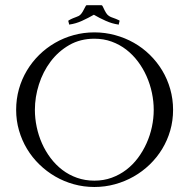

<svg xmlns="http://www.w3.org/2000/svg" viewBox="-20 -725 738 755"><path d="M351.1 -597.7Q393.1 -597.7 432.6 -586.9Q472.2 -576.2 506.6 -556.6Q541 -537.1 569.3 -509.3Q597.7 -481.4 617.9 -447.8Q638.2 -414.1 649.4 -374.8Q660.6 -335.4 660.6 -293Q660.6 -250.5 649.4 -211.7Q638.2 -172.9 617.7 -139.2Q597.2 -105.5 568.6 -77.9Q540 -50.3 505.6 -30.8Q471.2 -11.2 432.1 -0.5Q393.1 10.3 351.1 10.3Q309.1 10.3 270.3 -0.5Q231.4 -11.2 197.3 -31Q163.1 -50.8 134.8 -78.4Q106.4 -106 86.2 -139.6Q65.9 -173.3 54.7 -212.2Q43.5 -251 43.5 -293Q43.5 -335.4 54.4 -374.5Q65.4 -413.6 85.7 -447.5Q106 -481.4 134 -509Q162.1 -536.6 196.3 -556.4Q230.5 -576.2 269.5 -586.9Q308.6 -597.7 351.1 -597.7ZM351.1 -572.8Q295.9 -572.8 252.4 -547.9Q209 -522.9 179 -482.9Q148.9 -442.9 133.1 -393.1Q117.2 -343.3 117.2 -293Q117.2 -259.3 124.3 -225.8Q131.3 -192.4 145 -161.4Q158.7 -130.4 179 -103.5Q199.2 -76.7 225.1 -56.9Q251 -37.1 282.7 -25.9Q314.5 -14.6 351.1 -14.6Q387.7 -14.6 419.2 -26.1Q450.7 -37.6 476.6 -57.4Q502.4 -77.1 522.5 -104Q542.5 -130.9 556.4 -161.9Q570.3 -192.9 577.4 -226.3Q584.5 -259.8 584.5 -293Q584.5 -326.2 577.4 -359.9Q570.3 -393.6 556.6 -424.6Q543 -455.6 522.7 -482.7Q502.4 -509.8 476.6 -529.8Q450.7 -549.8 419.2 -561.3Q387.7 -572.8 351.1 -572.8ZM321.8 -704.6H377Q380.4 -704.6 381.6 -703.4Q382.8 -702.1 384.3 -699.2Q392.1 -682.1 397.2 -674.1Q402.3 -666 408.9 -661.9Q415.5 -657.7 424.8 -654.8Q434.1 -651.9 449.7 -644.5L450.2 -642.6L446.8 -628.9L447.3 -627L445.8 -628.4Q420.9 -631.8 395.8 -643.1Q370.6 -654.3 349.1 -667Q327.1 -654.3 302.5 -643.1Q277.8 -631.8 252.4 -628.4L251.5 -627L252 -628.9L248.5 -642.6L249.5 -644.5Q259.8 -650.4 267.1 -653.3Q274.4 -656.2 279.8 -658.2Q285.2 -660.2 289.1 -662.1Q293 -664.1 296.9 -668Q300.8 -671.9 305.2 -679.2Q309.6 -686.5 315.9 -699.2Q316.9 -701.2 318.1 -702.9Q319.3 -704.6 321.8 -704.6Z"/></svg>

Font: CAT Linz
Style: Regular
Weight: 400
Designer: Peter Wiegel
Foundry: Peter Wiegel
Version: Version 1.08